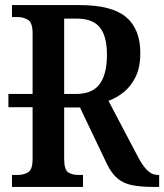

<svg xmlns="http://www.w3.org/2000/svg" viewBox="-20 -734 645 754"><path d="M27 0V-47H50Q73 -47 90.5 -57.5Q108 -68 108 -110V-313H13V-365H108V-603Q108 -645 90 -656Q72 -667 50 -667H27V-714H293Q419 -714 475 -667Q531 -620 531 -526Q531 -470 513 -433Q495 -396 467 -373Q439 -350 406 -338L516 -129Q537 -87 556.5 -67Q576 -47 601 -47H605V0H581Q532 0 498 -7Q464 -14 441 -33.5Q418 -53 400 -90L294 -312H232V-110Q232 -68 247.5 -57.5Q263 -47 287 -47H306V0ZM278 -365Q343 -365 371.5 -404Q400 -443 400 -519Q400 -592 372 -626.5Q344 -661 281 -661H232V-365Z"/></svg>

Font: Noto Serif Condensed SemiBold
Style: Regular
Weight: 600
Width: 3
Designer: Monotype Design Team
Foundry: Monotype Imaging Inc.
Version: Version 2.013